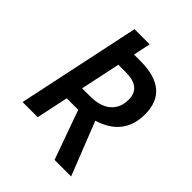

<svg xmlns="http://www.w3.org/2000/svg" viewBox="-230 -832 1049 1049"><g transform="rotate(45 295.0 -307.0)"><path d="M381 100H509L387 -209Q555 -260 555 -426Q555 -614 329 -614H281L302 -714H185L34 0H151L190 -185H279ZM211 -283 260 -514H318Q435 -514 435 -419Q435 -356 393.5 -319.5Q352 -283 270 -283Z"/></g></svg>

Font: Noto Sans UI Medium
Style: Italic
Weight: 500
Italic angle: -12°
Designer: Monotype Design Team
Foundry: Monotype Imaging Inc.
Version: Version 1.901